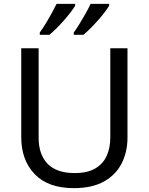

<svg xmlns="http://www.w3.org/2000/svg" viewBox="-20 -964 771 994"><path d="M640 -252Q640 -178 610 -118.5Q580 -59 518.5 -24.5Q457 10 362 10Q229 10 159.5 -62.5Q90 -135 90 -254V-714H180V-251Q180 -164 226.5 -116Q273 -68 367 -68Q432 -68 472.5 -91.5Q513 -115 532 -156.5Q551 -198 551 -252V-714H640ZM545 -934Q537 -921 522 -901Q507 -881 487.5 -859Q468 -837 448.5 -817.5Q429 -798 412 -784H362V-796Q376 -815 392 -841Q408 -867 423.5 -894.5Q439 -922 449 -944H545ZM369 -934Q361 -921 346 -901Q331 -881 311.5 -859Q292 -837 272.5 -817.5Q253 -798 236 -784H186V-796Q200 -815 216 -841Q232 -867 247 -894.5Q262 -922 273 -944H369Z"/></svg>

Font: Noto Sans Oriya
Style: Regular
Weight: 400
Designer: Amélie Bonet and Sol Matas
Foundry: Google LLC
Version: Version 2.006